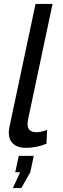

<svg xmlns="http://www.w3.org/2000/svg" viewBox="-20 -750 320 983"><path d="M25 -71Q25 -81 29 -103L162 -730H249L123 -135Q121 -121 121 -116Q121 -73 166 -73Q190 -73 221 -85L218 -14Q166 7 112 7Q71 7 48 -13.5Q25 -34 25 -71ZM46 213 83 132H58L76 48H153L135 132L89 213Z"/></svg>

Font: Raleway-v4020 Medium
Style: Italic
Weight: 500
Italic angle: -12°
Designer: Matt McInerney, Pablo Impallari, Rodrigo Fuenzalida
Foundry: Matt McInerney, Pablo Impallari, Rodrigo Fuenzalida
Version: Version 4.020;PS 004.020;hotconv 1.0.88;makeotf.lib2.5.64775